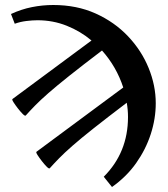

<svg xmlns="http://www.w3.org/2000/svg" viewBox="-20 -696 671 768"><path d="M179 -23Q176 -20 167 -29Q158 -38 147.5 -51.5Q137 -65 130 -76Q123 -87 126 -89L473 -346Q446 -429 388 -494Q309 -434 257.5 -393Q206 -352 173.5 -323.5Q141 -295 120.5 -274Q100 -253 83 -234Q80 -231 71 -240Q62 -249 51.5 -262.5Q41 -276 34 -287Q27 -298 30 -300L346 -534Q302 -571 247 -593Q192 -615 130 -615Q110 -615 85.5 -612Q61 -609 39 -601L24 -640Q65 -659 107.5 -667.5Q150 -676 193 -676Q287 -676 362.5 -642Q438 -608 492 -551Q546 -494 574.5 -424Q603 -354 603 -283Q603 -221 583 -159.5Q563 -98 524.5 -43.5Q486 11 428 52L395 11Q492 -86 492 -228Q492 -257 487 -285Q408 -225 355.5 -183.5Q303 -142 270 -113Q237 -84 216.5 -63Q196 -42 179 -23Z"/></svg>

Font: Junicode
Style: Bold
Weight: 700
Designer: Peter S. Baker
Version: Version 2.100; ttfautohint (v1.8.4)